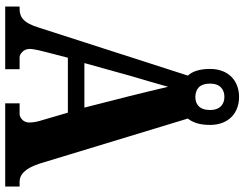

<svg xmlns="http://www.w3.org/2000/svg" viewBox="-118 -798 917 720"><g transform="rotate(90 340.0 -438.5)"><path d="M5 0H240V-54H195C184 -54 164 -68 164 -91C164 -109 172 -138 176 -154L197 -235H403L431 -139C435 -128 440 -107 440 -90C440 -65 418 -54 409 -54H368V0H680V-54H662C637 -54 613 -71 594 -129L425 -685C440 -703 449 -730 449 -768C449 -839 403 -877 344 -877C285 -877 239 -839 239 -768C239 -730 248 -702 264 -685L84 -126C66 -67 44 -54 13 -54H5ZM344 -713C313 -714 294 -730 294 -768C294 -807 317 -822 344 -822C370 -822 393 -807 393 -768C393 -728 371 -713 344 -713ZM217 -297 264 -466C276 -506 296 -575 306 -611C316 -568 331 -505 342 -462L384 -297Z"/></g></svg>

Font: Noto Serif Devanagari Condensed ExtraBold
Style: Regular
Weight: 800
Width: 3
Designer: Universal Thirst, Indian Type Foundry and the Monotype Design Team
Foundry: Monotype Imaging Inc.
Version: Version 2.004